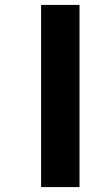

<svg xmlns="http://www.w3.org/2000/svg" viewBox="-20 -760 384 780"><path d="M303 -740V0H147V-740Z"/></svg>

Font: Fz Poppins
Style: Bold
Weight: 700
Designer: Ninad Kale (Devanagari), Jonny Pinhorn (Latin)
Foundry: Indian Type Foundry
Version: Vit hóa bi Vntype.Com & FontZin.Com